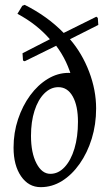

<svg xmlns="http://www.w3.org/2000/svg" viewBox="-20 -761 456 793"><path d="M148 12Q98 12 67 -33Q36 -78 36 -151Q36 -213 54.5 -268.5Q73 -324 104.5 -367Q136 -410 177 -435Q218 -460 263 -460Q316 -460 346.5 -421Q377 -382 377 -313Q377 -247 359 -188.5Q341 -130 309 -84.5Q277 -39 236 -13.5Q195 12 148 12ZM188 -43Q221 -43 247 -71Q273 -99 287.5 -147.5Q302 -196 302 -258Q302 -324 280.5 -362.5Q259 -401 221 -401Q189 -401 163 -375Q137 -349 122.5 -303.5Q108 -258 108 -200Q108 -130 130.5 -86.5Q153 -43 188 -43ZM304 -313Q294 -378 281.5 -424Q269 -470 252.5 -505Q236 -540 212 -572L82 -508L75 -511L73 -541L186 -599Q159 -630 126 -656Q93 -682 52 -704L72 -737L82 -741Q128 -718 168.5 -689Q209 -660 243 -625L378 -692L384 -687L386 -658L269 -599Q319 -541 348 -465Q377 -389 377 -313Z"/></svg>

Font: Alegreya
Style: Italic
Weight: 400
Italic angle: -7°
Designer: Juan Pablo del Peral
Foundry: Huerta Tipografica
Version: Version 2.009